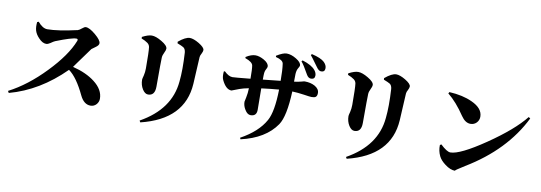

<svg xmlns="http://www.w3.org/2000/svg" viewBox="-65 -1292 5110 1814"><g transform="rotate(10 2490.0 -384.5)"><path d="M212 -696Q259 -640 304 -640Q404 -640 589 -682Q602 -685 626 -705Q647 -723 660 -723Q696 -723 755 -673Q813 -624 813 -595Q813 -575 784 -555L747 -528Q595 -319 606 -332Q737 -299 818 -236Q908 -167 908 -79Q908 -50 888 -26Q865 0 831 0Q768 0 730 -78Q653 -241 573 -298Q337 -62 50 16L40 -2Q215 -92 381 -265Q545 -435 602 -580Q610 -601 591 -601Q546 -601 397 -542Q384 -537 356 -517Q334 -502 317 -502Q281 -502 245 -541Q212 -575 202 -611Q193 -644 198 -690Z M1322 74 1313 58Q1596 -100 1620 -370Q1632 -482 1622 -648Q1619 -683 1599 -696Q1583 -706 1539 -723L1538 -738Q1604 -793 1646 -793Q1681 -793 1735 -761Q1791 -727 1791 -702Q1791 -688 1780 -667Q1768 -646 1767 -631Q1765 -602 1760 -503Q1755 -401 1753 -372Q1732 -26 1322 74ZM1197 -709V-724Q1253 -753 1288 -753Q1327 -753 1384 -719Q1444 -684 1444 -654Q1444 -640 1431 -614Q1417 -587 1416 -564Q1414 -535 1414 -285Q1414 -198 1348 -198Q1318 -198 1294 -236Q1269 -276 1269 -327Q1269 -335 1278 -368Q1286 -401 1286 -437Q1286 -598 1280 -641Q1276 -664 1257 -678Q1234 -695 1197 -709Z M2731 -769Q2822 -741 2856 -698Q2875 -674 2875 -649Q2875 -613 2838 -613Q2813 -613 2796 -642Q2745 -734 2722 -758ZM2476 -769Q2538 -807 2572 -807Q2616 -807 2665 -777Q2715 -747 2715 -717Q2715 -708 2702 -688Q2689 -667 2687 -631Q2686 -603 2686 -557Q2725 -562 2755 -570Q2778 -577 2785 -577Q2841 -577 2882 -555Q2927 -530 2927 -490Q2927 -461 2912 -451Q2901 -443 2873 -443Q2858 -443 2800 -452Q2739 -461 2686 -463Q2676 -222 2619 -138Q2515 14 2282 67L2276 53Q2440 -37 2507 -158Q2556 -245 2560 -459Q2477 -452 2392 -441L2394 -235Q2394 -174 2336 -174Q2305 -174 2281 -214Q2258 -250 2258 -289Q2258 -293 2267 -333Q2276 -374 2277 -422Q2224 -412 2189 -399L2118 -372Q2064 -372 2024 -457Q2011 -484 2016 -537L2026 -540Q2069 -498 2105 -498Q2126 -498 2276 -513Q2276 -606 2270 -639Q2264 -672 2195 -696L2194 -707Q2244 -739 2285 -739Q2322 -739 2367 -714Q2416 -686 2416 -654Q2416 -643 2406 -627Q2396 -610 2394 -590Q2392 -574 2392 -525L2560 -543Q2560 -647 2551 -706Q2546 -740 2477 -757ZM2807 -843Q2897 -822 2930 -790Q2957 -763 2957 -734Q2957 -697 2921 -697Q2898 -697 2876 -729Q2805 -827 2799 -832Z M3302 74 3293 58Q3576 -100 3600 -370Q3612 -482 3602 -648Q3599 -683 3579 -696Q3563 -706 3519 -723L3518 -738Q3584 -793 3626 -793Q3661 -793 3715 -761Q3771 -727 3771 -702Q3771 -688 3760 -667Q3748 -646 3747 -631Q3745 -602 3740 -503Q3735 -401 3733 -372Q3712 -26 3302 74ZM3177 -709V-724Q3233 -753 3268 -753Q3307 -753 3364 -719Q3424 -684 3424 -654Q3424 -640 3411 -614Q3397 -587 3396 -564Q3394 -535 3394 -285Q3394 -198 3328 -198Q3298 -198 3274 -236Q3249 -276 3249 -327Q3249 -335 3258 -368Q3266 -401 3266 -437Q3266 -598 3260 -641Q3256 -664 3237 -678Q3214 -695 3177 -709Z M4149 -715Q4279 -708 4369 -666Q4477 -617 4477 -536Q4477 -503 4455 -479Q4431 -454 4396 -454Q4346 -454 4306 -513Q4225 -634 4141 -701ZM4584 -316Q4820 -477 4928 -613L4944 -602Q4782 -274 4416 -53Q4317 8 4331 8Q4284 8 4233 -31Q4187 -65 4169 -102Q4145 -151 4147 -207L4160 -215Q4223 -155 4256 -155Q4348 -155 4584 -316Z"/></g></svg>

Font: Source Han Serif CN Heavy
Style: Regular
Weight: 900
Designer: Ryoko NISHIZUKA  (kana & ideographs); Frank Grießhammer (Latin, Greek & Cyrillic); Wenlong ZHANG  (bopomofo); Sandoll Co
Foundry: Adobe Systems Incorporated
Version: Version 1.000;PS 1;hotconv 16.6.53;makeotf.lib2.5.65590